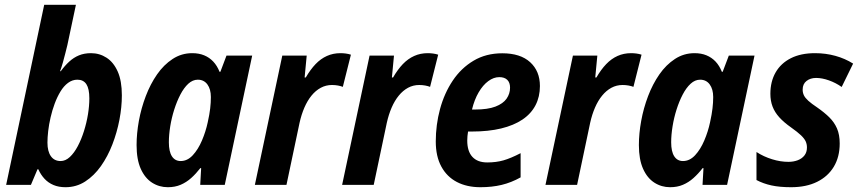

<svg xmlns="http://www.w3.org/2000/svg" viewBox="-20 -780 3622 810"><path d="M256.3 9.8Q227.5 9.8 205.6 0.5Q183.6 -8.8 167.7 -25.9Q151.9 -43 141.6 -65.9H138.2L110.4 0H5.9L166.5 -759.8H300.3L264.2 -589.8Q260.7 -575.7 255.9 -556.4Q251 -537.1 245.4 -516.8Q239.7 -496.6 233.4 -479.5H236.3Q253.4 -502.9 272 -520Q290.5 -537.1 313 -546.4Q335.4 -555.7 363.8 -555.7Q399.9 -555.7 429.4 -536.6Q459 -517.6 476.6 -478.3Q494.1 -439 494.1 -377.9Q494.1 -328.6 483.9 -274.9Q473.6 -221.2 454.1 -170.7Q434.6 -120.1 405.8 -79.3Q377 -38.6 339.6 -14.4Q302.2 9.8 256.3 9.8ZM235.8 -100.6Q256.3 -100.6 274.7 -117.7Q293 -134.8 308.1 -163.3Q323.2 -191.9 334.2 -226.8Q345.2 -261.7 351.1 -297.6Q356.9 -333.5 356.9 -365.2Q356.9 -405.3 344.5 -424.6Q332 -443.8 306.6 -443.8Q285.2 -443.8 267.1 -430.4Q249 -417 235.1 -394Q221.2 -371.1 210.7 -342.8Q200.2 -314.5 193.4 -284.7Q186.5 -254.9 183.3 -227.3Q180.2 -199.7 180.2 -178.2Q180.2 -141.6 194.6 -121.1Q209 -100.6 235.8 -100.6Z M688 9.8Q651.4 9.8 621.3 -9.5Q591.3 -28.8 573.7 -68.1Q556.2 -107.4 556.2 -168Q556.2 -216.8 565.9 -270.3Q575.7 -323.7 595 -374.5Q614.3 -425.3 642.6 -466.1Q670.9 -506.8 708.3 -531.2Q745.6 -555.7 791 -555.7Q819.3 -555.7 841.3 -546.6Q863.3 -537.6 879.6 -520.3Q896 -502.9 906.2 -477.1H909.7L935.5 -545.4H1043.9L928.2 0H824.7L828.6 -70.8H825.2Q806.6 -46.9 786.4 -28.8Q766.1 -10.7 742.2 -0.5Q718.3 9.8 688 9.8ZM742.2 -100.6Q770.5 -100.6 793.2 -125Q815.9 -149.4 832 -187.3Q848.1 -225.1 856.4 -264.2Q863.8 -297.4 866.7 -322.3Q869.6 -347.2 869.6 -370.6Q869.6 -403.8 855 -423.8Q840.3 -443.8 814.5 -443.8Q793 -443.8 774.4 -426.8Q755.9 -409.7 741 -381.1Q726.1 -352.5 715.1 -317.9Q704.1 -283.2 698.2 -247.1Q692.4 -210.9 692.4 -179.7Q692.4 -140.6 705.3 -120.6Q718.3 -100.6 742.2 -100.6Z M1055.2 0 1170.9 -545.4H1273.9L1265.1 -453.1H1270Q1289.6 -486.8 1311.3 -509.5Q1333 -532.2 1359.1 -543.9Q1385.3 -555.7 1416.5 -555.7Q1427.2 -555.7 1438.7 -554.2Q1450.2 -552.7 1460.4 -549.3L1426.3 -413.6Q1417.5 -417 1405.8 -419.2Q1394 -421.4 1380.4 -421.4Q1355 -421.4 1333.3 -409.7Q1311.5 -397.9 1294.2 -376.7Q1276.9 -355.5 1264.2 -326.2Q1251.5 -296.9 1243.7 -261.7L1188.5 0Z M1423.3 0 1539.1 -545.4H1642.1L1633.3 -453.1H1638.2Q1657.7 -486.8 1679.4 -509.5Q1701.2 -532.2 1727.3 -543.9Q1753.4 -555.7 1784.7 -555.7Q1795.4 -555.7 1806.9 -554.2Q1818.4 -552.7 1828.6 -549.3L1794.4 -413.6Q1785.6 -417 1773.9 -419.2Q1762.2 -421.4 1748.5 -421.4Q1723.1 -421.4 1701.4 -409.7Q1679.7 -397.9 1662.4 -376.7Q1645 -355.5 1632.3 -326.2Q1619.6 -296.9 1611.8 -261.7L1556.6 0Z M2006.8 9.8Q1949.7 9.8 1907.5 -12.2Q1865.2 -34.2 1841.8 -77.4Q1818.4 -120.6 1818.4 -183.1Q1818.4 -253.4 1836.4 -320.1Q1854.5 -386.7 1889.9 -439.7Q1925.3 -492.7 1977.8 -523.9Q2030.3 -555.2 2099.1 -555.2Q2175.3 -555.2 2216.6 -517.6Q2257.8 -480 2257.8 -417Q2257.8 -372.1 2239.3 -336.2Q2220.7 -300.3 2184.1 -275.6Q2147.5 -251 2094 -238Q2040.5 -225.1 1971.2 -225.1H1954.6Q1953.1 -215.3 1952.1 -206.1Q1951.2 -196.8 1951.2 -187.5Q1951.2 -141.6 1972.9 -118.2Q1994.6 -94.7 2035.6 -94.7Q2073.2 -94.7 2104 -103.5Q2134.8 -112.3 2176.3 -133.8V-31.7Q2137.2 -9.8 2096.4 0Q2055.7 9.8 2006.8 9.8ZM1971.2 -317.9H1983.9Q2037.6 -317.9 2070.1 -330.3Q2102.5 -342.8 2117.2 -363.8Q2131.8 -384.8 2131.8 -410.2Q2131.8 -431.6 2120.1 -443.1Q2108.4 -454.6 2086.4 -454.6Q2062.5 -454.6 2039.8 -437.7Q2017.1 -420.9 1999.3 -390.4Q1981.4 -359.9 1971.2 -317.9Z M2281.2 0 2397 -545.4H2500L2491.2 -453.1H2496.1Q2515.6 -486.8 2537.4 -509.5Q2559.1 -532.2 2585.2 -543.9Q2611.3 -555.7 2642.6 -555.7Q2653.3 -555.7 2664.8 -554.2Q2676.3 -552.7 2686.5 -549.3L2652.3 -413.6Q2643.6 -417 2631.8 -419.2Q2620.1 -421.4 2606.4 -421.4Q2581.1 -421.4 2559.3 -409.7Q2537.6 -397.9 2520.3 -376.7Q2502.9 -355.5 2490.2 -326.2Q2477.5 -296.9 2469.7 -261.7L2414.6 0Z M2807.1 9.8Q2770.5 9.8 2740.5 -9.5Q2710.4 -28.8 2692.9 -68.1Q2675.3 -107.4 2675.3 -168Q2675.3 -216.8 2685.1 -270.3Q2694.8 -323.7 2714.1 -374.5Q2733.4 -425.3 2761.7 -466.1Q2790 -506.8 2827.4 -531.2Q2864.7 -555.7 2910.2 -555.7Q2938.5 -555.7 2960.4 -546.6Q2982.4 -537.6 2998.8 -520.3Q3015.1 -502.9 3025.4 -477.1H3028.8L3054.7 -545.4H3163.1L3047.4 0H2943.8L2947.8 -70.8H2944.3Q2925.8 -46.9 2905.5 -28.8Q2885.3 -10.7 2861.3 -0.5Q2837.4 9.8 2807.1 9.8ZM2861.3 -100.6Q2889.6 -100.6 2912.4 -125Q2935.1 -149.4 2951.2 -187.3Q2967.3 -225.1 2975.6 -264.2Q2982.9 -297.4 2985.8 -322.3Q2988.8 -347.2 2988.8 -370.6Q2988.8 -403.8 2974.1 -423.8Q2959.5 -443.8 2933.6 -443.8Q2912.1 -443.8 2893.6 -426.8Q2875 -409.7 2860.1 -381.1Q2845.2 -352.5 2834.2 -317.9Q2823.2 -283.2 2817.4 -247.1Q2811.5 -210.9 2811.5 -179.7Q2811.5 -140.6 2824.5 -120.6Q2837.4 -100.6 2861.3 -100.6Z M3317.4 9.8Q3269 9.8 3234.4 2.2Q3199.7 -5.4 3171.4 -20.5V-138.7Q3201.7 -119.1 3237.1 -108.2Q3272.5 -97.2 3306.2 -97.2Q3327.6 -97.2 3345.5 -104Q3363.3 -110.8 3373.8 -124.3Q3384.3 -137.7 3384.3 -157.7Q3384.3 -171.4 3379.2 -183.1Q3374 -194.8 3359.4 -209Q3344.7 -223.1 3316.9 -242.7Q3287.1 -263.7 3267.8 -284.9Q3248.5 -306.2 3239.3 -330.3Q3230 -354.5 3230 -384.3Q3230 -436 3252.2 -474.6Q3274.4 -513.2 3316.4 -534.4Q3358.4 -555.7 3418.5 -555.7Q3463.4 -555.7 3504.2 -544.4Q3544.9 -533.2 3579.1 -511.7L3530.8 -413.1Q3505.9 -430.7 3477.1 -440.9Q3448.2 -451.2 3422.9 -451.2Q3398.9 -451.2 3382.6 -438.5Q3366.2 -425.8 3366.2 -401.9Q3366.2 -389.2 3371.3 -378.2Q3376.5 -367.2 3389.9 -355Q3403.3 -342.8 3428.2 -326.2Q3457 -306.2 3478.3 -285.4Q3499.5 -264.6 3511 -238.3Q3522.5 -211.9 3522.5 -174.8Q3522.5 -118.2 3497.8 -76.9Q3473.1 -35.6 3427.2 -12.9Q3381.3 9.8 3317.4 9.8Z"/></svg>

Font: Open Sans SemiCondensed
Style: Bold Italic
Weight: 700
Width: 4
Italic angle: -12°
Designer: Monotype Design Team
Foundry: Monotype Imaging Inc.
Version: Version 3.003